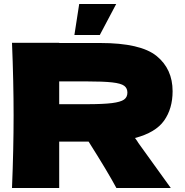

<svg xmlns="http://www.w3.org/2000/svg" viewBox="-20 -940 923 960"><path d="M655 -250Q667 -234 672 -225L834 0H562Q518 -82 423 -232H276V0H40Q48 -194 48 -363Q48 -532 40 -726H276V-725H481Q683 -725 763 -660Q843 -595 843 -484Q843 -397 800.5 -337Q758 -277 655 -250ZM276 -533V-419H411Q496 -419 539.5 -424.5Q583 -430 600 -442Q617 -454 617 -477Q617 -499 601 -511Q585 -523 541 -528Q497 -533 411 -533ZM479 -765H352L376 -920H561Z"/></svg>

Font: Dela Gothic One
Style: Regular
Weight: 400
Designer: aratakana
Foundry: aratakana
Version: Version 1.004